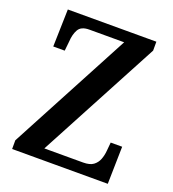

<svg xmlns="http://www.w3.org/2000/svg" viewBox="-131 -814 821 913"><g transform="rotate(20 279.5 -357.0)"><path d="M34 0V-44L361 -659H185Q144 -659 130 -634.5Q116 -610 114 -573L109 -525H51L56 -714H504V-669L177 -55H373Q407 -55 424.5 -68Q442 -81 450 -101.5Q458 -122 460 -146L464 -189H522L518 0Z"/></g></svg>

Font: Noto Serif Lao Condensed SemiBold
Style: Regular
Weight: 600
Width: 3
Designer: Monotype Design Team
Foundry: Monotype Imaging Inc.
Version: Version 2.003; ttfautohint (v1.8.4.7-5d5b)